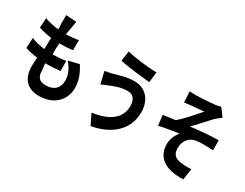

<svg xmlns="http://www.w3.org/2000/svg" viewBox="-87 -1373 2549 2000"><g transform="rotate(30 1188.0 -373.0)"><path d="M719 -198C719 -283 691 -355 638 -439L511 -408C564 -346 593 -282 593 -214C593 -132 547 -69 435 -69C357 -69 329 -112 329 -195C329 -213 321 -237 322 -267H354C404 -267 455 -271 500 -276L499 -397C448 -389 390 -385 341 -385C341 -388 341 -391 341 -395V-405C340 -443 341 -481 345 -519C399 -519 441 -522 482 -526L491 -527L500 -528C501 -529 503 -529 504 -529L505 -650C468 -643 415 -637 357 -636C361 -669 369 -694 371 -711C375 -737 379 -766 386 -802L259 -810C261 -788 261 -767 259 -720C257 -697 265 -671 263 -640C204 -646 141 -659 95 -678L88 -561C136 -544 188 -533 243 -526C242 -512 241 -497 241 -482V-473C241 -471 241 -469 241 -468V-458C241 -435 241 -413 238 -390C186 -397 130 -408 78 -430L71 -307C113 -292 162 -282 220 -275C217 -234 214 -198 214 -174C214 -7 306 62 432 62C607 62 719 -47 719 -198Z M1373 -763C1330 -763 1262 -768 1193 -777L1182 -778C1180 -778 1179 -778 1177 -779L1166 -780C1108 -788 1053 -797 1013 -808L996 -686C1088 -666 1265 -646 1358 -638L1373 -763ZM1444 -322C1444 -479 1349 -570 1222 -570C1129 -570 1044 -541 985 -524C959 -517 922 -510 895 -507L929 -362C952 -373 987 -389 1010 -397C1051 -412 1121 -446 1209 -446C1280 -446 1309 -398 1312 -338V-328L1313 -327C1313 -171 1194 -90 996 -62L1057 64C1280 26 1444 -108 1444 -322Z M2172 61 2191 -72C2161 -69 2110 -69 2066 -75C1994 -85 1957 -115 1957 -194C1957 -276 2007 -340 2080 -352C2123 -360 2192 -360 2260 -356H2271C2277 -356 2282 -355 2288 -355V-475C2240 -475 2185 -472 2128 -468L2118 -467C2116 -467 2115 -466 2113 -466L2103 -465C2087 -464 2072 -462 2056 -461L2046 -460C2015 -457 1985 -453 1956 -450C1987 -479 2020 -516 2054 -554L2061 -562C2086 -590 2112 -618 2135 -642C2152 -659 2188 -684 2205 -698L2135 -792C2125 -787 2104 -782 2078 -778C2057 -776 2017 -772 1976 -769H1964C1918 -765 1872 -763 1855 -763C1828 -763 1796 -764 1771 -766L1777 -636C1802 -640 1835 -643 1855 -645C1888 -649 1976 -656 2009 -659C1980 -628 1938 -577 1894 -529L1886 -521C1855 -488 1823 -456 1795 -433C1753 -427 1693 -418 1650 -413L1664 -290C1666 -291 1668 -291 1669 -291L1679 -293C1684 -294 1689 -295 1694 -297L1704 -299C1719 -302 1735 -305 1750 -308L1760 -309C1808 -319 1855 -326 1900 -331C1869 -296 1838 -234 1838 -173C1838 -6 1967 72 2172 61Z"/></g></svg>

Font: Glow Sans TC Compressed
Style: Bold
Weight: 700
Width: 2
Designer: Ryoko NISHIZUKA (kana, bopomofo & ideographs); Paul D. Hunt (Latin, Greek & Cyrillic); Sandoll Communications, Soo-young
Version: Version 0.93